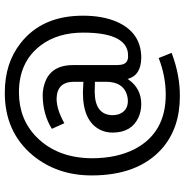

<svg xmlns="http://www.w3.org/2000/svg" viewBox="-5 -702 767 797"><g transform="rotate(-90 378.5 -303.5)"><path d="M557.6 25.4 536.1 -28.3Q460.9 1 383.8 1Q225.6 1 158.2 -127.9Q120.1 -202.1 120.1 -305.7Q121.1 -449.2 208 -535.2Q282.2 -608.4 393.6 -608.4Q520.5 -608.4 588.9 -517.6Q641.6 -447.3 641.6 -341.8Q641.6 -169.9 559.6 -156.2Q550.8 -155.3 543 -155.3Q510.7 -155.3 507.8 -188.5Q506.8 -195.3 506.8 -202.1V-383.8Q506.8 -477.5 429.7 -502Q406.2 -509.8 379.9 -509.8Q301.8 -508.8 242.2 -471.7L265.6 -419.9Q322.3 -452.1 368.2 -452.1Q436.5 -450.2 437.5 -381.8V-340.8Q406.2 -342.8 392.6 -342.8Q274.4 -342.8 238.3 -271.5Q226.6 -248 226.6 -219.7Q226.6 -141.6 289.1 -112.3Q315.4 -100.6 344.7 -100.6Q408.2 -100.6 445.3 -151.4Q447.3 -154.3 449.2 -157.2Q463.9 -101.6 537.1 -100.6Q641.6 -100.6 686.5 -202.1Q711.9 -260.7 711.9 -342.8Q711.9 -512.7 597.7 -601.6Q514.6 -667 393.6 -667Q230.5 -668 132.8 -551.8Q48.8 -450.2 48.8 -306.6Q48.8 -113.3 160.2 -14.6Q245.1 59.6 377 59.6Q464.8 60.5 557.6 25.4ZM358.4 -156.2Q316.4 -156.2 302.7 -194.3Q298.8 -207 298.8 -220.7Q300.8 -293 395.5 -293.9Q423.8 -293.9 437.5 -293V-247.1Q437.5 -176.8 383.8 -160.2Q371.1 -156.2 358.4 -156.2Z"/></g></svg>

Font: Yaldevi Colombo Medium
Style: Regular
Weight: 500
Designer: Sol Matas, Denzil Rajitha, Kosala Senevirathne and Pathum Egodawatta
Foundry: Mooniak
Version: Version 1.020 ; ttfautohint (v1.6)